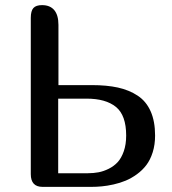

<svg xmlns="http://www.w3.org/2000/svg" viewBox="-20 -729 670 749"><path d="M208 -631.8V-397H337.9Q396.5 -397 439.9 -387.5Q483.4 -377.9 516.8 -356Q550.3 -334 567.6 -294.9Q585 -255.9 585 -200.2Q585 -164.6 575.7 -135Q566.4 -105.5 551 -85.2Q535.6 -64.9 514.2 -49.3Q492.7 -33.7 470.5 -24.4Q448.2 -15.1 423.1 -9.5Q397.9 -3.9 377.2 -2Q356.4 0 335.9 0H146Q100.1 0 100.1 -49.8V-659.2Q100.1 -686.5 110.4 -697.8Q120.6 -709 144 -709Q175.3 -709 191.7 -689.5Q208 -669.9 208 -631.8ZM317.9 -344.2H207V-53.2H323.2Q344.7 -53.2 364.3 -56.9Q383.8 -60.5 404.1 -70.6Q424.3 -80.6 439 -96.4Q453.6 -112.3 462.9 -138.9Q472.2 -165.5 472.2 -200.2Q472.2 -279.3 432.4 -311.8Q392.6 -344.2 317.9 -344.2Z"/></svg>

Font: Marmelad
Style: Regular
Weight: 400
Designer: Manvel Shmavonyan
Foundry: Cyreal (www.cyreal.org)
Version: Version 1.000